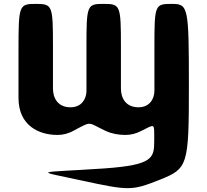

<svg xmlns="http://www.w3.org/2000/svg" viewBox="-20 -693 1064 986"><path d="M515 172C156 196 152 180 399 234C645 287 656 287 801 230C945 172 950 158 950 -252C950 -661 947 -673 861 -673C775 -673 773 -667 773 -451V-228C773 -187 750 -142 691 -142C628 -142 601 -187 601 -238V-456C601 -667 598 -673 512 -673C426 -673 424 -667 424 -448V-222C422 -183 398 -142 342 -142C279 -142 252 -187 252 -238V-456C252 -667 249 -673 163 -673C77 -673 75 -666 75 -432V-190C75 -47 181 0 275 0C303 0 332 -7 360 -23C455 -73 428 -65 522 -21C554 -6 590 0 624 0C652 0 679 -7 704 -20C777 -55 772 -66 772 26C772 118 769 154 515 172Z"/></svg>

Font: Hussar Print
Style: Bold
Weight: 700
Foundry: Cannot Into Space Fonts
Version: Version 2.00